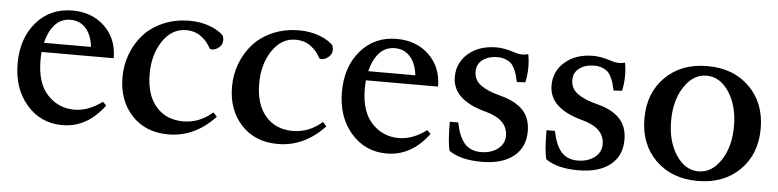

<svg xmlns="http://www.w3.org/2000/svg" viewBox="-36 -618 3191 787"><g transform="rotate(5 1559.0 -224.0)"><path d="M234.4 11.2Q145.5 11.2 87.9 -55.2Q30.3 -121.6 30.3 -225.1Q30.3 -328.6 87.4 -394.5Q144.5 -460.4 235.8 -460.4Q316.9 -460.4 368.9 -410.2Q420.9 -359.9 420.9 -280.3H124Q122.6 -263.7 122.6 -246.1Q122.6 -152.3 167.5 -104.2Q212.4 -56.2 278.8 -56.2Q335 -56.2 392.6 -98.6L407.2 -84.5Q336.4 11.2 234.4 11.2ZM231.4 -421.9Q191.9 -421.9 166.7 -393.6Q141.6 -365.2 130.4 -318.4H324.2Q318.4 -367.7 293.9 -394.8Q269.5 -421.9 231.4 -421.9Z M670.4 11.2Q576.7 11.2 520 -49.8Q463.4 -110.8 463.4 -206.5Q463.4 -256.8 480.7 -302.5Q498 -348.1 529.8 -383.3Q561.5 -418.5 610.4 -439.5Q659.2 -460.4 717.8 -460.4Q764.2 -460.4 802 -446Q839.8 -431.6 858.4 -411.1Q861.8 -400.9 861.8 -393.1Q861.8 -375 847.7 -363Q833.5 -351.1 819.3 -351.1Q810.1 -351.1 807.6 -356.9Q794.9 -382.3 769.3 -401.6Q743.7 -420.9 706.5 -420.9Q648.4 -420.9 610.8 -365Q573.2 -309.1 573.2 -229.5Q573.2 -143.6 614.7 -95.5Q656.2 -47.4 727.1 -47.4Q793 -47.4 847.7 -94.7L862.8 -78.1Q779.3 11.2 670.4 11.2Z M1121.1 11.2Q1027.3 11.2 970.7 -49.8Q914.1 -110.8 914.1 -206.5Q914.1 -256.8 931.4 -302.5Q948.7 -348.1 980.5 -383.3Q1012.2 -418.5 1061 -439.5Q1109.9 -460.4 1168.5 -460.4Q1214.8 -460.4 1252.7 -446Q1290.5 -431.6 1309.1 -411.1Q1312.5 -400.9 1312.5 -393.1Q1312.5 -375 1298.3 -363Q1284.2 -351.1 1270 -351.1Q1260.7 -351.1 1258.3 -356.9Q1245.6 -382.3 1220 -401.6Q1194.3 -420.9 1157.2 -420.9Q1099.1 -420.9 1061.5 -365Q1023.9 -309.1 1023.9 -229.5Q1023.9 -143.6 1065.4 -95.5Q1106.9 -47.4 1177.7 -47.4Q1243.7 -47.4 1298.3 -94.7L1313.5 -78.1Q1230 11.2 1121.1 11.2Z M1568.8 11.2Q1480 11.2 1422.4 -55.2Q1364.7 -121.6 1364.7 -225.1Q1364.7 -328.6 1421.9 -394.5Q1479 -460.4 1570.3 -460.4Q1651.4 -460.4 1703.4 -410.2Q1755.4 -359.9 1755.4 -280.3H1458.5Q1457 -263.7 1457 -246.1Q1457 -152.3 1502 -104.2Q1546.9 -56.2 1613.3 -56.2Q1669.4 -56.2 1727.1 -98.6L1741.7 -84.5Q1670.9 11.2 1568.8 11.2ZM1565.9 -421.9Q1526.4 -421.9 1501.2 -393.6Q1476.1 -365.2 1464.8 -318.4H1658.7Q1652.8 -367.7 1628.4 -394.8Q1604 -421.9 1565.9 -421.9Z M1959.5 11.2Q1872.6 11.2 1825.7 -22Q1815.9 -54.7 1815.9 -141.1H1850.6Q1861.8 -84 1886 -56.2Q1910.2 -28.3 1953.1 -28.3Q1995.1 -28.3 2022.7 -49.3Q2050.3 -70.3 2050.3 -103.5Q2050.3 -170.4 1959 -194.8Q1820.3 -231.4 1820.3 -326.2Q1820.3 -384.8 1865 -423.1Q1909.7 -461.4 1981 -461.4Q2012.2 -461.4 2054.2 -447.8Q2083 -437 2112.3 -444.8Q2117.2 -419.9 2117.2 -390.1Q2117.2 -359.9 2110.4 -329.1L2075.7 -327.1Q2071.3 -345.7 2068.1 -356.9Q2064.9 -368.2 2058.1 -382.1Q2051.3 -396 2042.7 -403.6Q2034.2 -411.1 2020 -416.5Q2005.9 -421.9 1987.3 -421.9Q1952.1 -421.9 1927.7 -404.3Q1903.3 -386.7 1903.3 -356Q1903.3 -320.3 1931.9 -299.6Q1960.4 -278.8 2012.7 -265.6Q2074.2 -250 2106 -217.3Q2137.7 -184.6 2137.7 -129.4Q2137.7 -63.5 2090.8 -26.1Q2043.9 11.2 1959.5 11.2Z M2357.4 11.2Q2270.5 11.2 2223.6 -22Q2213.9 -54.7 2213.9 -141.1H2248.5Q2259.8 -84 2283.9 -56.2Q2308.1 -28.3 2351.1 -28.3Q2393.1 -28.3 2420.7 -49.3Q2448.2 -70.3 2448.2 -103.5Q2448.2 -170.4 2356.9 -194.8Q2218.3 -231.4 2218.3 -326.2Q2218.3 -384.8 2262.9 -423.1Q2307.6 -461.4 2378.9 -461.4Q2410.2 -461.4 2452.1 -447.8Q2481 -437 2510.3 -444.8Q2515.1 -419.9 2515.1 -390.1Q2515.1 -359.9 2508.3 -329.1L2473.6 -327.1Q2469.2 -345.7 2466.1 -356.9Q2462.9 -368.2 2456.1 -382.1Q2449.2 -396 2440.7 -403.6Q2432.1 -411.1 2418 -416.5Q2403.8 -421.9 2385.3 -421.9Q2350.1 -421.9 2325.7 -404.3Q2301.3 -386.7 2301.3 -356Q2301.3 -320.3 2329.8 -299.6Q2358.4 -278.8 2410.6 -265.6Q2472.2 -250 2503.9 -217.3Q2535.6 -184.6 2535.6 -129.4Q2535.6 -63.5 2488.8 -26.1Q2441.9 11.2 2357.4 11.2Z M3021.7 -53.2Q2955.6 12.2 2848.6 12.2Q2741.7 12.2 2675.5 -53.2Q2609.4 -118.7 2609.4 -224.1Q2609.4 -329.6 2675.5 -395Q2741.7 -460.4 2848.6 -460.4Q2955.6 -460.4 3021.7 -395Q3087.9 -329.6 3087.9 -224.1Q3087.9 -118.7 3021.7 -53.2ZM2756.3 -83.7Q2793.5 -27.3 2848.6 -27.3Q2903.8 -27.3 2940.9 -83.7Q2978 -140.1 2978 -224.1Q2978 -308.1 2940.9 -364.5Q2903.8 -420.9 2848.6 -420.9Q2793.5 -420.9 2756.3 -364.5Q2719.2 -308.1 2719.2 -224.1Q2719.2 -140.1 2756.3 -83.7Z"/></g></svg>

Font: Elstob 8pt Medium
Style: Regular
Weight: 500
Designer: Peter S. Baker
Version: Version 1.015